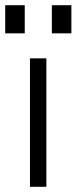

<svg xmlns="http://www.w3.org/2000/svg" viewBox="-38 -717 294 737"><path d="M77 -493H140V0H77ZM161 -697H236V-589H161ZM-18 -697H57V-589H-18Z"/></svg>

Font: Hanken Grotesk Light
Style: Regular
Weight: 300
Designer: Alfredo Marco Pradil
Foundry: Hanken Design Co.
Version: Version 3.014